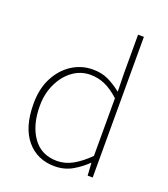

<svg xmlns="http://www.w3.org/2000/svg" viewBox="-135 -818 810 926"><g transform="rotate(20 270.0 -355.0)"><path d="M252 12Q162 12 108 -52.5Q54 -117 54 -238Q54 -315 83.5 -371.5Q113 -428 161.5 -459Q210 -490 268 -490Q312 -490 345.5 -474.5Q379 -459 416 -430L414 -520V-722H444V0H418L414 -64H412Q382 -34 342 -11Q302 12 252 12ZM254 -16Q296 -16 335 -38Q374 -60 414 -100V-396Q374 -432 339 -447Q304 -462 266 -462Q215 -462 174.5 -432Q134 -402 110 -351Q86 -300 86 -238Q86 -139 129.5 -77.5Q173 -16 254 -16Z"/></g></svg>

Font: Assistant ExtraLight
Style: Regular
Weight: 200
Designer: Hebrew By Ben Nathan, Latin by Paul Hunt
Version: Version 3.000